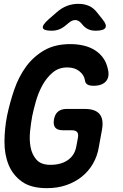

<svg xmlns="http://www.w3.org/2000/svg" viewBox="-20 -970 640 1000"><path d="M386.2 -254.6Q389.2 -274.6 380.9 -283.1Q372.6 -291.6 352.6 -291.6H307.1Q279.2 -291.6 267.8 -305.4Q256.3 -319.2 261 -347.1Q265.7 -375 282.2 -388.8Q298.7 -402.6 326.6 -402.6H422.1Q476.4 -402.6 498.7 -375.8Q521 -348.9 511.2 -294.6L494.7 -204.2Q487.1 -156.9 464.2 -117.4Q441.3 -77.9 406 -49.6Q370.6 -21.3 324.9 -5.7Q279.2 10 224.3 10Q141.4 10 94 -24.1Q46.6 -58.2 24.7 -112Q2.9 -165.8 3.3 -232.6Q3.7 -299.5 16.4 -365Q30.8 -434.6 53.9 -502.2Q77 -569.7 115.4 -622.5Q153.9 -675.2 210.1 -707.8Q266.4 -740.3 345.7 -740.3Q383.2 -740.3 415.8 -732.6Q448.4 -724.8 473.9 -708.8Q499.4 -692.8 517 -668.7Q534.5 -644.5 541.6 -611.4Q552.3 -570.1 532 -546.7Q511.7 -523.3 467.6 -523.3Q445.7 -523.3 434.9 -530.1Q424.2 -536.9 422.2 -552.6Q418.2 -579.2 393.6 -599Q369.1 -618.8 330.3 -618.8Q285.1 -618.8 253.2 -591.2Q221.3 -563.7 200.1 -524.4Q178.9 -485.1 166.6 -441.2Q154.3 -397.3 147.7 -365Q141.1 -329.6 136.6 -285.6Q132.1 -241.5 139.4 -203.1Q146.6 -164.6 170.2 -138.1Q193.8 -111.5 242 -111.5Q298.3 -111.5 333.8 -136.6Q369.2 -161.6 377.4 -207ZM249.3 -810Q206.9 -810 203.2 -824.8Q199.5 -839.6 233.8 -869.9L275.6 -906.3Q301.3 -929 329.2 -939.5Q357.2 -950 388 -950Q418.8 -950 442.9 -939.5Q466.9 -929 484.5 -906.3L513.7 -869.6Q537.9 -840.3 528.8 -825.2Q519.7 -810 478.3 -810Q457.1 -810 440.9 -817.1Q424.8 -824.1 412 -838.6L402.7 -849.5Q388.6 -865.6 371.6 -865.6Q354.7 -865.6 335.6 -848.8L325.3 -840.3Q307.8 -824.8 289.2 -817.4Q270.5 -810 249.3 -810Z"/></svg>

Font: Maple Mono
Style: Italic
Weight: 400
Italic angle: -10°
Monospace: yes
Designer: subframe7536
Version: Version 7.300